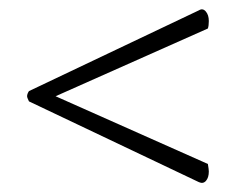

<svg xmlns="http://www.w3.org/2000/svg" viewBox="-20 -557 523 411"><path d="M38 -351Q38 -356 42 -362L406 -535Q414 -540 420.5 -532.5Q427 -525 427 -512Q427 -502 425 -496L99 -351L425 -206Q427 -194 427 -190Q427 -177 421 -170Q415 -163 406 -167L42 -340Q38 -348 38 -351Z"/></svg>

Font: Arima Madurai Light
Style: Regular
Weight: 300
Designer: Joana Correia and Natanael Gama
Foundry: NDISCOVER
Version: Version 1.020